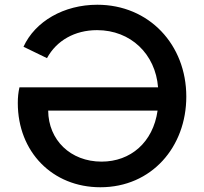

<svg xmlns="http://www.w3.org/2000/svg" viewBox="-20 -777 860 809"><path d="M403 12C619 12 765 -158 765 -370C765 -589 608 -757 390 -757C249 -757 128 -687 79 -580L178 -532C218 -606 295 -650 389 -650C531 -650 635 -549 646 -409H62C57 -387 55 -367 55 -343C55 -137 201 12 403 12ZM183 -311H644C625 -177 530 -96 408 -96C277 -96 184 -187 183 -311Z"/></svg>

Font: Mluvka SemiBold
Style: Regular
Weight: 600
Designer: Modified by Jiří Krblich, Original typeface by Gumpita Rahayu
Foundry: Gumpita Rahayu & Jiří Krblich
Version: Version 2.000;Glyphs 3.1.1 (3134)